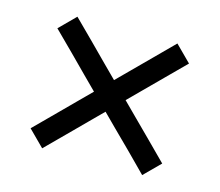

<svg xmlns="http://www.w3.org/2000/svg" viewBox="-72 -609 710 621"><g transform="rotate(15 283.0 -298.5)"><path d="M450.4 -78.5Q417.5 -112 386 -143.5Q354.5 -175 327.4 -201.5L185 -343.9Q158.2 -371.1 127.1 -402.2Q96.1 -433.3 62.7 -466.2L115.6 -519.2Q149.1 -486.3 180.1 -455Q211.1 -423.7 238.6 -396.1L380.3 -254.5Q407.8 -226.9 439.1 -195.9Q470.4 -164.9 503.4 -131.4ZM115.6 -78.5 62.7 -131.4Q84.8 -153.5 106.1 -174.8Q127.5 -196.1 147.4 -216.1Q167.4 -236.1 185.7 -254.5L327.8 -396.5Q355.3 -424.1 386.4 -455.1Q417.5 -486.2 450.4 -519.2L503.4 -466.2Q470.4 -433.3 439.3 -402.2Q408.2 -371.1 380.7 -343.6L238.6 -201.5Q212.1 -175 180.6 -143.4Q149 -111.9 115.6 -78.5Z"/></g></svg>

Font: Commissioner Thin
Style: Regular
Weight: 100
Designer: Kostas Bartsokas
Foundry: Kostas Bartsokas
Version: Version 1.001;gftools[0.9.23]